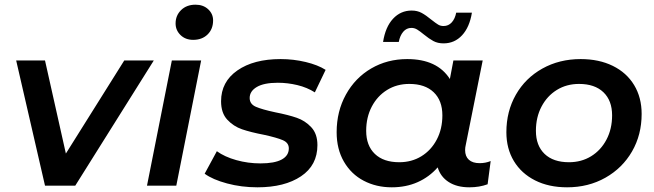

<svg xmlns="http://www.w3.org/2000/svg" viewBox="-20 -792 2791 819"><path d="M636 -534 301 0H172L49 -534H172L261 -137L510 -534Z M713 -534H838L732 0H607ZM729 -692Q729 -726 752.5 -749Q776 -772 814 -772Q847 -772 868 -752.5Q889 -733 889 -705Q889 -668 865.5 -645Q842 -622 804 -622Q771 -622 750 -642.5Q729 -663 729 -692Z M853 -51 905 -147Q938 -123 988 -109Q1038 -95 1091 -95Q1151 -95 1181.5 -111.5Q1212 -128 1212 -159Q1212 -183 1186.5 -194Q1161 -205 1106 -217Q1049 -228 1012.5 -240.5Q976 -253 949.5 -281.5Q923 -310 923 -360Q923 -443 992.5 -491.5Q1062 -540 1177 -540Q1232 -540 1284 -527.5Q1336 -515 1369 -494L1323 -398Q1290 -419 1248.5 -429Q1207 -439 1165 -439Q1106 -439 1075.5 -421Q1045 -403 1045 -374Q1045 -348 1071.5 -336.5Q1098 -325 1154 -313Q1210 -302 1246 -289.5Q1282 -277 1308 -249Q1334 -221 1334 -173Q1334 -87 1264 -40Q1194 7 1078 7Q1010 7 948.5 -9.5Q887 -26 853 -51Z M2073 -105 2060 -6Q2025 7 1982 7Q1929 7 1894 -15.5Q1859 -38 1847 -78Q1811 -37 1761.5 -15Q1712 7 1651 7Q1585 7 1531.5 -21Q1478 -49 1447 -102.5Q1416 -156 1416 -228Q1416 -317 1455.5 -388.5Q1495 -460 1563.5 -500Q1632 -540 1717 -540Q1845 -540 1899 -455L1914 -534H2039L1967 -175Q1964 -163 1964 -152Q1964 -125 1980 -110.5Q1996 -96 2026 -96Q2051 -96 2073 -105ZM1867 -300Q1867 -363 1830 -398.5Q1793 -434 1726 -434Q1673 -434 1631.5 -408.5Q1590 -383 1566 -337.5Q1542 -292 1542 -234Q1542 -171 1579 -135.5Q1616 -100 1683 -100Q1736 -100 1777.5 -125.5Q1819 -151 1843 -196.5Q1867 -242 1867 -300ZM1788 -645Q1771 -659 1759.5 -666Q1748 -673 1735 -673Q1714 -673 1700 -656.5Q1686 -640 1681 -613H1614Q1624 -677 1656.5 -712Q1689 -747 1736 -747Q1760 -747 1778.5 -737Q1797 -727 1820 -708Q1839 -693 1849 -687Q1859 -681 1872 -681Q1893 -681 1907 -696.5Q1921 -712 1926 -738H1993Q1983 -676 1951 -641.5Q1919 -607 1872 -607Q1847 -607 1828.5 -617Q1810 -627 1788 -645Z M2140 -228Q2140 -317 2180.5 -388Q2221 -459 2293.5 -499.5Q2366 -540 2457 -540Q2535 -540 2594 -511Q2653 -482 2685 -429Q2717 -376 2717 -306Q2717 -217 2676 -146Q2635 -75 2562.5 -34Q2490 7 2399 7Q2321 7 2262.5 -22.5Q2204 -52 2172 -105Q2140 -158 2140 -228ZM2591 -300Q2591 -363 2554 -398.5Q2517 -434 2450 -434Q2397 -434 2355.5 -408.5Q2314 -383 2290 -337.5Q2266 -292 2266 -234Q2266 -171 2303 -135.5Q2340 -100 2407 -100Q2460 -100 2501.5 -125.5Q2543 -151 2567 -196.5Q2591 -242 2591 -300Z"/></svg>

Font: Montserrat Alternates SemiBold
Style: Italic
Weight: 600
Italic angle: -11.3°
Designer: Julieta Ulanovsky
Foundry: Julieta Ulanovsky
Version: Version 7.200